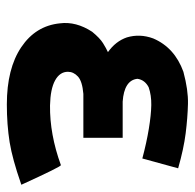

<svg xmlns="http://www.w3.org/2000/svg" viewBox="-24 -518 556 547"><g transform="rotate(90 253.5 -245.0)"><path d="M229 -391Q208 -380 205 -359Q207 -340 223.5 -329.5Q240 -319 270 -317H373V-205H248Q212 -202 198.5 -189.5Q185 -177 185 -161Q185 -138 209.5 -124.5Q234 -111 281 -110Q363 -109 451 -141Q455 -142 507 -28H505Q504 -27 503 -27Q434 -3 386 5Q336 13 278 13Q176 13 115 -28Q54 -69 47 -138Q41 -184 71 -230Q89 -252 103.5 -261Q118 -270 129 -275Q98 -297 87 -329Q76 -366 90 -404Q116 -465 185 -490Q237 -504 276.5 -503Q316 -502 360 -496.5Q404 -491 460 -475L432 -373Q387 -385 347.5 -391.5Q308 -398 280 -398.5Q252 -399 229 -391Z"/></g></svg>

Font: Montserrat GRBold
Style: Regular
Weight: 700
Designer: Julieta Ulanovsky
Foundry: Julieta Ulanovsky
Version: Version 1.00 May 29, 2023, initial release